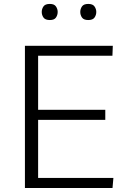

<svg xmlns="http://www.w3.org/2000/svg" viewBox="-20 -939 630 959"><path d="M104.5 0V-710.4H543.5L541.5 -660.6H170.4V-390.6H505.9V-340.3H170.4V-50.3H546.4L542 0ZM420.9 -838.9Q398.4 -838.9 389.6 -851.3Q380.9 -863.8 380.9 -879.4Q380.9 -894 389.4 -906.7Q397.9 -919.4 420.9 -919.4Q443.4 -919.4 452.1 -906.7Q460.9 -894 460.9 -879.4Q460.9 -863.8 452.1 -851.3Q443.4 -838.9 420.9 -838.9ZM229 -838.9Q206.1 -838.9 197.3 -851.3Q188.5 -863.8 188.5 -879.4Q188.5 -894 197 -906.7Q205.6 -919.4 229 -919.4Q251 -919.4 259.5 -906.7Q268.1 -894 268.1 -879.4Q268.1 -863.8 259.5 -851.3Q251 -838.9 229 -838.9Z"/></svg>

Font: Comme ExtraLight
Style: Regular
Weight: 250
Version: Version 1.000;gftools[0.9.27]